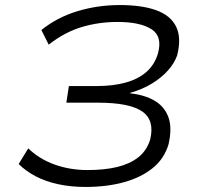

<svg xmlns="http://www.w3.org/2000/svg" viewBox="-20 -733 788 761"><path d="M319 8Q260 8 210 -3Q160 -14 121 -34.5Q82 -55 54 -83L92 -145Q135 -103 196 -81Q257 -59 327 -59Q394 -59 444 -71Q494 -83 527.5 -109Q561 -135 575 -179Q594 -256 544 -291Q494 -326 369 -326H243L253 -392H365Q429 -392 479 -406Q529 -420 561 -448.5Q593 -477 606 -521Q625 -589 580 -617.5Q535 -646 446 -646Q372 -646 304.5 -626Q237 -606 173 -556L144 -614Q206 -664 286.5 -688.5Q367 -713 455 -713Q542 -713 599 -692.5Q656 -672 678 -627.5Q700 -583 682 -513Q671 -482 645.5 -453.5Q620 -425 582.5 -402Q545 -379 496 -365V-363Q553 -357 592.5 -334Q632 -311 647.5 -268.5Q663 -226 648 -161Q631 -104 585.5 -67Q540 -30 472 -11Q404 8 319 8Z"/></svg>

Font: Nunito Sans 7pt Expanded Light
Style: Italic
Weight: 300
Width: 7
Italic angle: -9°
Designer: Vernon Adams
Foundry: Vernon Adams
Version: Version 3.101;gftools[0.9.27]